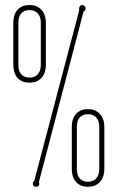

<svg xmlns="http://www.w3.org/2000/svg" viewBox="-20 -730 466 760"><path d="M133.8 -8.8Q135.7 -4.9 135.7 -2.9Q135.7 2.4 132.1 6.1Q128.4 9.8 123 9.8Q117.7 9.8 113.8 6.1Q109.9 2.4 109.9 -2.9Q109.9 -9.8 115.7 -14.2L293.9 -690.9Q293 -692.9 293 -696.8Q293 -702.1 296.6 -706.1Q300.3 -710 305.7 -710Q311 -710 314.9 -706.1Q318.8 -702.1 318.8 -696.8Q318.8 -692.9 316.9 -689.7Q314.9 -686.5 311 -685.1ZM52.7 -473.1Q52.7 -464.4 54.7 -455.3Q56.6 -446.3 61.8 -439Q66.9 -431.6 75.4 -427.2Q84 -422.9 96.7 -422.9Q109.4 -422.9 117.9 -427.2Q126.5 -431.6 131.8 -439Q137.2 -446.3 139.4 -455.3Q141.6 -464.4 141.6 -473.1V-640.1Q141.6 -648.9 139.4 -658Q137.2 -667 131.8 -674.1Q126.5 -681.2 117.9 -685.5Q109.4 -689.9 96.7 -689.9Q84 -689.9 75.4 -685.5Q66.9 -681.2 61.8 -674.1Q56.6 -667 54.7 -658Q52.7 -648.9 52.7 -640.1ZM161.6 -473.1Q161.6 -460.4 158.2 -447.8Q154.8 -435.1 147 -425Q139.2 -415 127 -408.9Q114.7 -402.8 96.7 -402.8Q78.6 -402.8 66.4 -408.9Q54.2 -415 46.6 -425Q39.1 -435.1 35.9 -447.8Q32.7 -460.4 32.7 -473.1V-640.1Q32.7 -652.8 35.9 -665.3Q39.1 -677.7 46.6 -687.7Q54.2 -697.8 66.4 -703.9Q78.6 -710 96.7 -710Q114.7 -710 127 -703.9Q139.2 -697.8 147 -687.7Q154.8 -677.7 158.2 -665.3Q161.6 -652.8 161.6 -640.1ZM284.2 -61Q284.2 -52.2 286.1 -43.2Q288.1 -34.2 293.2 -26.9Q298.3 -19.5 306.9 -15.1Q315.4 -10.7 328.1 -10.7Q340.8 -10.7 349.4 -15.1Q357.9 -19.5 363.3 -26.9Q368.7 -34.2 370.8 -43.2Q373 -52.2 373 -61V-228Q373 -236.8 370.8 -245.8Q368.7 -254.9 363.3 -262Q357.9 -269 349.4 -273.4Q340.8 -277.8 328.1 -277.8Q315.4 -277.8 306.9 -273.4Q298.3 -269 293.2 -262Q288.1 -254.9 286.1 -245.8Q284.2 -236.8 284.2 -228ZM393.1 -61Q393.1 -48.3 389.6 -35.6Q386.2 -22.9 378.4 -12.9Q370.6 -2.9 358.4 3.2Q346.2 9.3 328.1 9.3Q310.1 9.3 297.9 3.2Q285.6 -2.9 278.1 -12.9Q270.5 -22.9 267.3 -35.6Q264.2 -48.3 264.2 -61V-228Q264.2 -240.7 267.3 -253.2Q270.5 -265.6 278.1 -275.6Q285.6 -285.6 297.9 -291.7Q310.1 -297.9 328.1 -297.9Q346.2 -297.9 358.4 -291.7Q370.6 -285.6 378.4 -275.6Q386.2 -265.6 389.6 -253.2Q393.1 -240.7 393.1 -228Z"/></svg>

Font: Wire One
Style: Regular
Weight: 400
Designer: Alexei Vanyashin, Gayaneh Bagdasaryan
Foundry: Cyreal Type Foundry
Version: Version 1.000